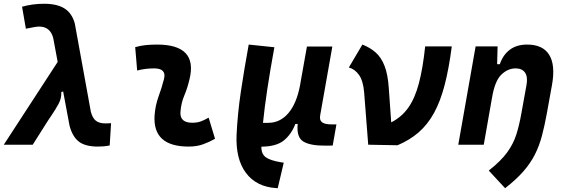

<svg xmlns="http://www.w3.org/2000/svg" viewBox="-41 -762 2991 1011"><path d="M474.1 9.8Q408.7 9.8 374.8 -15.9Q340.8 -41.5 325.2 -100.1L291.5 -280.3L281.7 -277.3Q283.7 -244.6 266.6 -213.6Q249.5 -182.6 229.5 -153.3Q223.6 -145 218.3 -137Q212.9 -128.9 208 -121.1L131.3 0H-21L262.7 -436L239.3 -561.5Q223.6 -622.1 165 -622.1Q148.4 -622.1 95.2 -610.8L75.2 -726.6Q129.9 -742.2 191.4 -742.2Q260.3 -742.2 299.6 -716.8Q338.9 -691.4 353 -637.7L437.5 -172.9Q446.3 -140.1 463.9 -126.2Q481.4 -112.3 513.2 -112.3Q518.1 -112.3 525.1 -112.5Q532.2 -112.8 543.9 -113.3L536.6 3.9Q519.5 7.3 504.9 8.5Q490.2 9.8 474.1 9.8Z M1057.6 -142.6 1091.3 -31.2Q1061.5 -14.2 1028.3 -2.2Q995.1 9.8 952.1 9.8Q762.7 9.8 772.9 -153.3Q776.4 -205.6 793.9 -253.9Q811.5 -302.2 822.3 -345.2Q837.4 -401.9 770.5 -401.9Q724.1 -401.9 681.2 -390.6L670.9 -513.7Q699.7 -522 728.5 -524.7Q757.3 -527.3 786.1 -527.3Q1001.5 -527.3 957 -345.2Q945.8 -297.4 929.2 -258.3Q912.6 -219.2 909.2 -172.4Q905.3 -115.7 971.2 -115.7Q995.6 -115.7 1013.9 -121.8Q1032.2 -127.9 1057.6 -142.6Z M1421.4 229 1413.6 228.5Q1309.1 221.7 1254.4 148.9Q1199.7 76.2 1204.6 -50.3Q1210 -164.1 1227.3 -279.8Q1244.6 -395.5 1268.6 -527.3L1403.8 -513.2Q1359.4 -271.5 1343.8 -115.2H1371.1Q1434.1 -115.2 1477.5 -166.3Q1521 -217.3 1539.1 -313.5L1540 -319.3Q1540.5 -322.8 1541 -325.7V-325.2L1575.2 -517.1H1709L1645 -155.3Q1640.1 -129.4 1654.8 -118.2Q1669.4 -106.9 1706.5 -106.9H1730.5L1710.9 4.4L1675.8 4.9Q1594.2 5.9 1556.9 -16.4Q1519.5 -38.6 1526.4 -109.4H1514.2Q1493.7 -55.2 1453.9 -22.7Q1414.1 9.8 1335.4 10.3Q1334.5 47.9 1357.7 65.4Q1380.9 83 1438 92.3L1453.1 94.7Z M1897.9 0 1876.5 -274.4Q1871.6 -335.4 1849.9 -366.7Q1828.1 -397.9 1795.9 -406.7L1867.2 -527.3Q1907.7 -511.7 1937 -485.8Q1966.3 -460 1983.9 -415Q2001.5 -370.1 2006.3 -296.9L2019 -117.7Q2073.2 -145 2108.4 -194.3Q2143.6 -243.7 2164.6 -322.8Q2185.5 -401.9 2197.8 -517.6H2337.9Q2322.8 -400.4 2300.3 -314.2Q2277.8 -228 2244.4 -167.2Q2210.9 -106.4 2163.8 -65.4Q2116.7 -24.4 2052.2 2.9Z M2372.1 0 2463.4 -517.6H2579.1L2576.7 -423.8H2590.8Q2607.4 -473.1 2643.6 -500.2Q2679.7 -527.3 2734.4 -527.3Q2817.4 -527.3 2850.8 -473.4Q2884.3 -419.4 2865.7 -315.4L2838.4 -164.6Q2826.7 -100.1 2812.7 -47.4Q2798.8 5.4 2775.9 51Q2752.9 96.7 2715.3 139.9Q2677.7 183.1 2618.7 229L2532.7 136.2Q2597.2 85.4 2629.9 40Q2662.6 -5.4 2678 -54.4Q2693.4 -103.5 2704.1 -163.6L2731 -312.5Q2739.3 -356.4 2723.9 -379.2Q2708.5 -401.9 2674.3 -401.9Q2632.8 -401.9 2598.6 -368.7Q2564.5 -335.4 2550.3 -249.5V-250.5L2506.3 0Z"/></svg>

Font: Cascadia Mono
Style: Bold Italic
Weight: 700
Italic angle: -10°
Monospace: yes
Designer: Aaron Bell
Foundry: Saja Typeworks
Version: Version 2404.023; ttfautohint (v1.8.4)